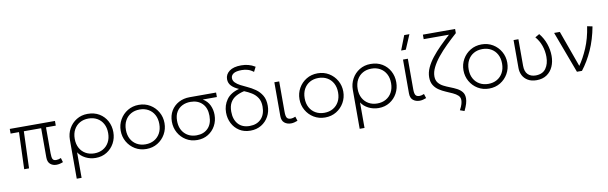

<svg xmlns="http://www.w3.org/2000/svg" viewBox="-56 -1359 6921 2184"><g transform="rotate(-10 3405.0 -267.0)"><path d="M494 14Q451.5 14 422.8 -11Q394 -36 394 -90V-426H194L179 0H123L138 -426H41V-480H563V-426H450V-128Q450 -78.5 460 -59.2Q470 -40 500 -40Q528.5 -40 556 -53L571 -3Q554 4.5 533.8 9.2Q513.5 14 494 14Z M693 210V-240Q693 -309.5 725 -367.5Q757 -425.5 813.2 -460.2Q869.5 -495 942 -495Q1019 -495 1075.8 -460.8Q1132.5 -426.5 1163.8 -368.5Q1195 -310.5 1195 -240Q1195 -170.5 1163.5 -112.5Q1132 -54.5 1076.2 -19.8Q1020.5 15 948 15Q885 15 831.2 -12.5Q777.5 -40 749 -85V210ZM942 -39Q998.5 -39 1042 -63.8Q1085.5 -88.5 1110.2 -133.5Q1135 -178.5 1135 -240Q1135 -301.5 1110.2 -346.8Q1085.5 -392 1042 -416.5Q998.5 -441 942 -441Q885.5 -441 842 -416.5Q798.5 -392 773.8 -346.8Q749 -301.5 749 -240Q749 -178.5 773.8 -133.5Q798.5 -88.5 842 -63.8Q885.5 -39 942 -39Z M1533 15Q1460.5 15 1403.2 -19.8Q1346 -54.5 1313 -112.5Q1280 -170.5 1280 -240Q1280 -309.5 1313 -367.5Q1346 -425.5 1403.2 -460.2Q1460.5 -495 1533 -495Q1605.5 -495 1662.8 -460.2Q1720 -425.5 1753 -367.5Q1786 -309.5 1786 -240Q1786 -170.5 1753 -112.5Q1720 -54.5 1663 -19.8Q1606 15 1533 15ZM1533 -39Q1589.5 -39 1633 -63.8Q1676.5 -88.5 1701.2 -133.5Q1726 -178.5 1726 -240Q1726 -301.5 1701.2 -346.8Q1676.5 -392 1633 -416.5Q1589.5 -441 1533 -441Q1476.5 -441 1433 -416.5Q1389.5 -392 1364.8 -346.8Q1340 -301.5 1340 -240Q1340 -178.5 1364.8 -133.5Q1389.5 -88.5 1433 -63.8Q1476.5 -39 1533 -39Z M2121 15Q2048.5 15 1992 -19.8Q1935.5 -54.5 1903.2 -112.5Q1871 -170.5 1871 -240Q1871 -311.5 1903.2 -365.5Q1935.5 -419.5 1991.5 -449.8Q2047.5 -480 2119 -480H2424V-428H2261Q2315 -396 2339 -344Q2363 -292 2363 -234Q2363 -164.5 2332 -108Q2301 -51.5 2246.5 -18.2Q2192 15 2121 15ZM2123 -39Q2205 -39 2254.5 -89.5Q2304 -140 2304 -232Q2304 -324.5 2253 -375.2Q2202 -426 2118 -426Q2065 -426 2022.8 -405Q1980.5 -384 1955.8 -342.8Q1931 -301.5 1931 -240Q1931 -148 1984.2 -93.5Q2037.5 -39 2123 -39Z M2735 15Q2661.5 15 2608 -19.2Q2554.5 -53.5 2525.2 -110.5Q2496 -167.5 2496 -236Q2496 -318.5 2542.2 -383.8Q2588.5 -449 2688 -475Q2635 -497 2604 -529.2Q2573 -561.5 2573 -607Q2573 -662.5 2620.5 -698.8Q2668 -735 2758 -735Q2800 -735 2839.5 -725Q2879 -715 2918 -691L2890 -636Q2858.5 -661 2825.2 -671Q2792 -681 2756 -681Q2688.5 -681 2659.2 -661Q2630 -641 2630 -610Q2630 -580 2652.5 -557.2Q2675 -534.5 2710 -516.2Q2745 -498 2783 -481Q2831 -459.5 2875.5 -428.5Q2920 -397.5 2948.5 -350Q2977 -302.5 2977 -231Q2977 -162.5 2946.2 -106.8Q2915.5 -51 2861 -18Q2806.5 15 2735 15ZM2736 -39Q2819.5 -39 2868.2 -89.8Q2917 -140.5 2917 -231Q2917 -292.5 2891.5 -332.2Q2866 -372 2825.5 -397Q2785 -422 2740 -440Q2684.5 -427.5 2643.2 -403.8Q2602 -380 2579 -339.5Q2556 -299 2556 -236Q2556 -145.5 2603 -92.2Q2650 -39 2736 -39Z M3204 14Q3158.5 14 3127.8 -11Q3097 -36 3097 -90V-480H3153V-128Q3153 -78.5 3165.8 -59.2Q3178.5 -40 3212 -40Q3233 -40 3264 -53L3280 -3Q3261.5 4.5 3241.8 9.2Q3222 14 3204 14Z M3598 15Q3525.5 15 3468.2 -19.8Q3411 -54.5 3378 -112.5Q3345 -170.5 3345 -240Q3345 -309.5 3378 -367.5Q3411 -425.5 3468.2 -460.2Q3525.5 -495 3598 -495Q3670.5 -495 3727.8 -460.2Q3785 -425.5 3818 -367.5Q3851 -309.5 3851 -240Q3851 -170.5 3818 -112.5Q3785 -54.5 3728 -19.8Q3671 15 3598 15ZM3598 -39Q3654.5 -39 3698 -63.8Q3741.5 -88.5 3766.2 -133.5Q3791 -178.5 3791 -240Q3791 -301.5 3766.2 -346.8Q3741.5 -392 3698 -416.5Q3654.5 -441 3598 -441Q3541.5 -441 3498 -416.5Q3454.5 -392 3429.8 -346.8Q3405 -301.5 3405 -240Q3405 -178.5 3429.8 -133.5Q3454.5 -88.5 3498 -63.8Q3541.5 -39 3598 -39Z M3961 210V-240Q3961 -309.5 3993 -367.5Q4025 -425.5 4081.2 -460.2Q4137.5 -495 4210 -495Q4287 -495 4343.8 -460.8Q4400.5 -426.5 4431.8 -368.5Q4463 -310.5 4463 -240Q4463 -170.5 4431.5 -112.5Q4400 -54.5 4344.2 -19.8Q4288.5 15 4216 15Q4153 15 4099.2 -12.5Q4045.5 -40 4017 -85V210ZM4210 -39Q4266.5 -39 4310 -63.8Q4353.5 -88.5 4378.2 -133.5Q4403 -178.5 4403 -240Q4403 -301.5 4378.2 -346.8Q4353.5 -392 4310 -416.5Q4266.5 -441 4210 -441Q4153.5 -441 4110 -416.5Q4066.5 -392 4041.8 -346.8Q4017 -301.5 4017 -240Q4017 -178.5 4041.8 -133.5Q4066.5 -88.5 4110 -63.8Q4153.5 -39 4210 -39Z M4690 14Q4644.5 14 4613.8 -11Q4583 -36 4583 -90V-480H4639V-128Q4639 -78.5 4651.8 -59.2Q4664.5 -40 4698 -40Q4719 -40 4750 -53L4766 -3Q4747.5 4.5 4727.8 9.2Q4708 14 4690 14ZM4580 -585 4645 -752H4705L4634 -585Z M5170.5 218 5120.5 200Q5142.5 159 5149.5 133.5Q5156.5 108 5156.5 89Q5156.5 56 5133.8 34.8Q5111 13.5 5075 -3Q5039 -19.5 4998.8 -36.5Q4958.5 -53.5 4922.5 -77.2Q4886.5 -101 4863.8 -137.5Q4841 -174 4841 -229Q4841 -284 4866.2 -339.2Q4891.5 -394.5 4935 -450Q4978.5 -505.5 5033.2 -560Q5088 -614.5 5147 -668H4855V-720H5227V-672Q5165.5 -617.5 5107.2 -560.2Q5049 -503 5002.5 -445.8Q4956 -388.5 4928.8 -334Q4901.5 -279.5 4901.5 -230Q4901.5 -184.5 4924 -156Q4946.5 -127.5 4982 -109.2Q5017.5 -91 5057 -76Q5096.5 -61 5132 -42.5Q5167.5 -24 5190 4.2Q5212.5 32.5 5212.5 78Q5212.5 106 5202.5 139.5Q5192.5 173 5170.5 218Z M5492 15Q5419.5 15 5362.2 -19.8Q5305 -54.5 5272 -112.5Q5239 -170.5 5239 -240Q5239 -309.5 5272 -367.5Q5305 -425.5 5362.2 -460.2Q5419.5 -495 5492 -495Q5564.5 -495 5621.8 -460.2Q5679 -425.5 5712 -367.5Q5745 -309.5 5745 -240Q5745 -170.5 5712 -112.5Q5679 -54.5 5622 -19.8Q5565 15 5492 15ZM5492 -39Q5548.5 -39 5592 -63.8Q5635.5 -88.5 5660.2 -133.5Q5685 -178.5 5685 -240Q5685 -301.5 5660.2 -346.8Q5635.5 -392 5592 -416.5Q5548.5 -441 5492 -441Q5435.5 -441 5392 -416.5Q5348.5 -392 5323.8 -346.8Q5299 -301.5 5299 -240Q5299 -178.5 5323.8 -133.5Q5348.5 -88.5 5392 -63.8Q5435.5 -39 5492 -39Z M6041 15Q5981 15 5940.8 -8.8Q5900.5 -32.5 5880.2 -71.5Q5860 -110.5 5860 -157V-480H5916V-174Q5916 -106 5949.5 -73Q5983 -40 6040 -40Q6120 -41 6157.5 -93.8Q6195 -146.5 6195 -228Q6195 -295 6173.5 -356.8Q6152 -418.5 6109.5 -467.5L6159 -496.5Q6206.5 -439 6230.8 -368.5Q6255 -298 6255 -228Q6255 -160.5 6230.8 -105.5Q6206.5 -50.5 6158.8 -17.8Q6111 15 6041 15Z M6507.5 0 6328.5 -480H6394.5L6545.5 -61Q6598.5 -136 6644.5 -243Q6690.5 -350 6711.5 -490L6771.5 -477.5Q6744 -329.5 6690.5 -210.5Q6637 -91.5 6565.5 0Z"/></g></svg>

Font: Geologica Thin
Style: Regular
Weight: 100
Designer: Sindre Bremnes, Frode Helland
Foundry: Monokrom Skriftforlag AS
Version: Version 1.010; ttfautohint (v1.8.4.7-5d5b);gftools[0.9.28]